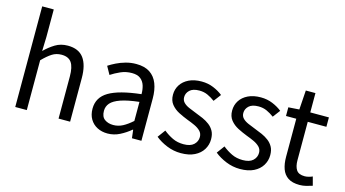

<svg xmlns="http://www.w3.org/2000/svg" viewBox="-87 -1125 2633 1467"><g transform="rotate(15 1229.0 -391.5)"><path d="M92.1 0V-796H183.5V-578.3L180 -466.4Q217.7 -503.9 260.8 -530.3Q303.9 -556.8 360.1 -556.8Q445.8 -556.8 486 -502.4Q526.1 -448 526.1 -344.1V0H434.7V-332.4Q434.7 -408.5 410.5 -442.9Q386.3 -477.4 331.5 -477.4Q289.9 -477.4 257 -456.4Q224.2 -435.5 183.5 -394V0Z M824.2 13.4Q778.9 13.4 743.1 -4.9Q707.2 -23.2 686.4 -57.9Q665.6 -92.5 665.6 -141.3Q665.6 -230.1 745.5 -277.5Q825.3 -325 998.7 -344.2Q999.1 -379.4 989.8 -410.5Q980.5 -441.7 956.2 -461.5Q931.9 -481.3 887 -481.3Q839.6 -481.3 798.1 -462.8Q756.7 -444.3 724 -422.7L688.9 -486Q714 -502.3 746.8 -518.5Q779.6 -534.7 818.9 -545.7Q858.1 -556.8 901.5 -556.8Q968.2 -556.8 1009.8 -529.1Q1051.3 -501.4 1070.7 -451.5Q1090.1 -401.6 1090.1 -334V0H1015.2L1007.5 -64.9H1003.7Q965.6 -32.7 920.3 -9.7Q874.9 13.4 824.2 13.4ZM849.8 -60.6Q889 -60.6 924.3 -79Q959.5 -97.4 998.7 -132.4V-283.2Q907.7 -273.1 853.8 -254.3Q800 -235.5 777 -209.1Q754.1 -182.6 754.1 -147.4Q754.1 -100.4 781.9 -80.5Q809.6 -60.6 849.8 -60.6Z M1404.1 13.4Q1346.6 13.4 1293.3 -8.3Q1240 -30 1201.5 -61.7L1246.4 -122.7Q1281.7 -94.3 1320 -76.1Q1358.2 -57.8 1406.9 -57.8Q1460.8 -57.8 1487.4 -82.6Q1514.1 -107.5 1514.1 -143.1Q1514.1 -171.1 1495.7 -189.8Q1477.2 -208.5 1448.5 -221.7Q1419.7 -235 1389.5 -246Q1351.9 -260.6 1315.6 -279.1Q1279.4 -297.7 1255.5 -327.5Q1231.7 -357.2 1231.7 -403Q1231.7 -446.6 1254 -481.3Q1276.3 -516 1318.2 -536.4Q1360.1 -556.8 1418.8 -556.8Q1469.3 -556.8 1512.6 -538.8Q1555.9 -520.9 1587 -495.4L1543.4 -437.5Q1515.4 -458.3 1485.6 -471.9Q1455.8 -485.5 1419.9 -485.5Q1368.2 -485.5 1343.6 -462.2Q1319 -438.9 1319 -407.3Q1319 -381.8 1335.4 -365Q1351.7 -348.2 1378.8 -336.5Q1406 -324.7 1436.2 -313.1Q1466.2 -301.9 1495.5 -289Q1524.7 -276.1 1548.5 -257.9Q1572.4 -239.8 1586.9 -213.5Q1601.4 -187.2 1601.4 -148.2Q1601.4 -104.1 1578.7 -67.1Q1556 -30.1 1512.3 -8.4Q1468.7 13.4 1404.1 13.4Z M1872.1 13.4Q1814.6 13.4 1761.3 -8.3Q1708 -30 1669.5 -61.7L1714.4 -122.7Q1749.7 -94.3 1788 -76.1Q1826.2 -57.8 1874.9 -57.8Q1928.8 -57.8 1955.4 -82.6Q1982.1 -107.5 1982.1 -143.1Q1982.1 -171.1 1963.7 -189.8Q1945.2 -208.5 1916.5 -221.7Q1887.7 -235 1857.5 -246Q1819.9 -260.6 1783.6 -279.1Q1747.4 -297.7 1723.5 -327.5Q1699.7 -357.2 1699.7 -403Q1699.7 -446.6 1722 -481.3Q1744.3 -516 1786.2 -536.4Q1828.1 -556.8 1886.8 -556.8Q1937.3 -556.8 1980.6 -538.8Q2023.9 -520.9 2055 -495.4L2011.4 -437.5Q1983.4 -458.3 1953.6 -471.9Q1923.8 -485.5 1887.9 -485.5Q1836.2 -485.5 1811.6 -462.2Q1787 -438.9 1787 -407.3Q1787 -381.8 1803.4 -365Q1819.7 -348.2 1846.8 -336.5Q1874 -324.7 1904.2 -313.1Q1934.2 -301.9 1963.5 -289Q1992.7 -276.1 2016.5 -257.9Q2040.4 -239.8 2054.9 -213.5Q2069.4 -187.2 2069.4 -148.2Q2069.4 -104.1 2046.7 -67.1Q2024 -30.1 1980.3 -8.4Q1936.7 13.4 1872.1 13.4Z M2343.5 13.4Q2285.9 13.4 2252 -9.3Q2218.2 -32 2203.8 -72.8Q2189.4 -113.5 2189.4 -167.7V-469H2108.1V-537.6L2193.7 -543.4L2204 -696.2H2280.2V-543.4H2427.6V-469H2280.2V-165.4Q2280.2 -116 2298.6 -88.5Q2316.9 -61 2364.4 -61Q2379 -61 2396.1 -65.4Q2413.1 -69.8 2425.5 -75.6L2443.8 -7Q2421.2 0.6 2395.2 7Q2369.2 13.4 2343.5 13.4Z"/></g></svg>

Font: Shanggu Sans SC VF
Style: Regular
Weight: 250
Designer: GuiWonder
Version: Version 1.021